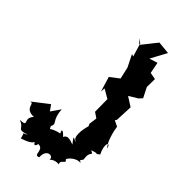

<svg xmlns="http://www.w3.org/2000/svg" viewBox="-137 -834 890 975"><g transform="rotate(20 308.5 -347.0)"><path d="M262 -108C252 -143 240 -146 243 -120C176 -135 186 -109 185 -139C214 -161 179 -165 208 -238L155 -207L148 -244L42 -220C75 -221 23 -181 88 -153C34 -132 87 -89 26 -115C64 -77 22 -65 90 -58C55 -52 73 -72 63 -28C118 -21 128 -30 136 -35C135 3 173 -47 149 -34C204 -18 142 31 184 30C205 -26 254 -1 237 25C264 9 301 37 289 31C288 -1 328 20 314 -7C334 -25 377 -27 390 -14C369 -70 358 -4 400 -37C415 -96 443 -61 420 -94C486 -87 420 -80 470 -89C467 -146 498 -176 494 -130C478 -157 496 -234 502 -251L480 -278L489 -283L533 -367L501 -417L555 -423L577 -432L575 -492L600 -544L569 -566L584 -626L538 -632L617 -691L558 -726L466 -680L454 -712L468 -689L457 -614L447 -624L449 -551L435 -487L376 -474L364 -391L376 -412L408 -366L371 -284L389 -254L365 -217V-203C343 -180 307 -125 331 -109C326 -102 302 -158 320 -88C270 -140 269 -99 273 -116Z"/></g></svg>

Font: Asimov Aggro
Style: CondIt
Weight: 500
Designer: Google
Version: Version 2.000980; 2014